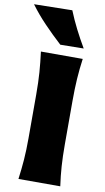

<svg xmlns="http://www.w3.org/2000/svg" viewBox="-151 -1161 666 1214"><g transform="rotate(10 182.0 -554.5)"><path d="M60.1 0Q68.8 -64.9 73.5 -126.2Q78.1 -187.5 78.1 -265.1V-543.9Q78.1 -624 73.5 -687.5Q68.8 -751 60.1 -817.9H328.6Q319.3 -751 315.2 -687.5Q311 -624 311 -543.9V-265.1Q311 -187.5 315.2 -126.2Q319.3 -64.9 328.6 0ZM173.3 -881.8Q114.7 -935.5 61.3 -991.2Q7.8 -1046.9 -34.7 -1105L210.4 -1109.4Q233.4 -1052.2 261.7 -996.3Q290 -940.4 323.2 -883.8Z"/></g></svg>

Font: Pinar DS4-ExtraBold
Style: Regular
Weight: 800
Designer: Amin Abedi
Version: Version 2.000